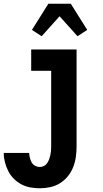

<svg xmlns="http://www.w3.org/2000/svg" viewBox="-29 -785 549 1028"><path d="M184 223Q159 223 133.5 218.5Q108 214 85.5 202Q63 190 45 172Q27 154 15.5 131.5Q4 109 -2.5 84Q-9 59 -9 34H127Q128 47 131 60Q134 73 140.5 84.5Q147 96 159 102.5Q171 109 184 109Q196 109 206.5 103.5Q217 98 223.5 88.5Q230 79 234 68Q238 57 240.5 46Q243 35 244 23.5Q245 12 245 0V-406H138V-520H381V0Q381 28 377 56Q373 84 362.5 110.5Q352 137 334 159Q316 181 292 196Q268 211 240 217Q212 223 184 223ZM194 -591 142 -625 230 -765H350L438 -625L386 -591L290 -698Z"/></svg>

Font: Iosevka Curly Slab Heavy
Style: Regular
Weight: 900
Monospace: yes
Designer: Belleve Invis
Foundry: Belleve Invis
Version: Version 22.1.2; ttfautohint (v1.8.4)